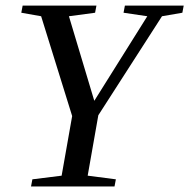

<svg xmlns="http://www.w3.org/2000/svg" viewBox="-20 -675 685 695"><path d="M297.4 -39.1 399.4 -25.9 394.5 0H92.3L97.2 -25.9L203.1 -39.1L241.2 -254.9L128.9 -616.2L57.1 -628.9L62 -654.8H329.1L324.2 -628.9L229.5 -616.2L321.3 -310.1L513.2 -616.2L427.2 -628.9L432.1 -654.8H645L640.1 -628.9L566.4 -616.2L335.9 -257.8Z"/></svg>

Font: Liberation Serif
Style: Italic
Weight: 400
Italic angle: -16.333°
Designer: Steve Matteson
Foundry: Ascender Corporation
Version: Version 2.1.5